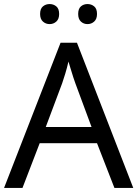

<svg xmlns="http://www.w3.org/2000/svg" viewBox="-20 -928 679 948"><path d="M545 0 459 -221H176L91 0H0L279 -717H360L638 0ZM352 -517Q349 -525 342 -546Q335 -567 328.5 -589.5Q322 -612 318 -624Q311 -593 302 -563.5Q293 -534 287 -517L206 -301H432ZM178 -859Q178 -885 192 -896.5Q206 -908 225 -908Q244 -908 258 -896.5Q272 -885 272 -859Q272 -834 258 -821.5Q244 -809 225 -809Q206 -809 192 -821.5Q178 -834 178 -859ZM366 -859Q366 -885 379.5 -896.5Q393 -908 412 -908Q431 -908 445 -896.5Q459 -885 459 -859Q459 -834 445 -821.5Q431 -809 412 -809Q393 -809 379.5 -821.5Q366 -834 366 -859Z"/></svg>

Font: Noto Sans Mende Kikakui
Style: Regular
Weight: 400
Designer: Monotype Design Team
Foundry: Monotype Imaging Inc.
Version: Version 2.003; ttfautohint (v1.8.4.7-5d5b)